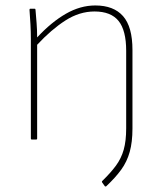

<svg xmlns="http://www.w3.org/2000/svg" viewBox="-20 -511 598 703"><path d="M369 171Q367 173 364 171L354 157Q353 155 353 154Q353 153 354 152Q385 122 404.5 95.5Q424 69 433 37Q442 5 442 -41V-325Q442 -400 414 -434.5Q386 -469 326 -469Q271 -469 219.5 -436Q168 -403 116 -347V-4Q116 0 112 0H97Q93 0 93 -4V-368Q93 -394 91.5 -422Q90 -450 88 -475Q88 -479 91 -479H107Q110 -479 110 -475Q112 -452 114 -426.5Q116 -401 116 -374Q168 -430 221 -460.5Q274 -491 329 -491Q396 -491 430.5 -452Q465 -413 465 -328V-40Q465 9 455 45Q445 81 424 110Q403 139 369 171Z"/></svg>

Font: Sofia Sans Thin
Style: Regular
Weight: 250
Designer: Botio Nikoltchev, Ani Petrova
Foundry: lettersoup
Version: Version 4.101